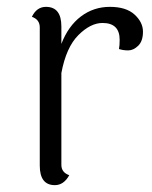

<svg xmlns="http://www.w3.org/2000/svg" viewBox="-20 -532 442 560"><path d="M159 -455V-404Q179 -456 216 -484Q253 -512 300.5 -512Q348 -512 372.5 -489.5Q397 -467 397 -439.5Q397 -412 383 -398.5Q369 -385 354 -385Q339 -385 327 -389Q329 -399 329 -416Q329 -465 279 -465Q244 -465 208.5 -429.5Q173 -394 159 -319V-51Q159 -29 182 -21Q166 8 140 8Q96 8 96 -49V-452Q96 -475 73 -483Q87 -512 114 -512Q159 -512 159 -455Z"/></svg>

Font: Laila Light
Style: Regular
Weight: 300
Designer: Hitesh Malaviya
Foundry: Indian Type Foundry
Version: Version 1.302;PS 1.0;hotconv 1.0.78;makeotf.lib2.5.61930; tt